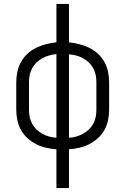

<svg xmlns="http://www.w3.org/2000/svg" viewBox="-20 -755 640 980"><path d="M268 205V7Q241 5 214.5 -1Q188 -7 164 -19.5Q140 -32 120 -50Q100 -68 87 -91.5Q74 -115 68.5 -141.5Q63 -168 63 -195V-335Q63 -362 68.5 -388.5Q74 -415 87 -438.5Q100 -462 120 -480.5Q140 -499 164.5 -511Q189 -523 215 -529.5Q241 -536 268 -539V-735H332V-539Q359 -536 385 -529.5Q411 -523 435.5 -511Q460 -499 480 -480.5Q500 -462 513 -438.5Q526 -415 531.5 -388.5Q537 -362 537 -335V-195Q537 -168 531.5 -141.5Q526 -115 513 -91.5Q500 -68 480 -50Q460 -32 436 -19.5Q412 -7 385.5 -1Q359 5 332 7V205ZM268 -52V-479Q249 -477 231 -472Q213 -467 196.5 -458Q180 -449 166.5 -436Q153 -423 144 -406.5Q135 -390 131.5 -372Q128 -354 128 -335V-195Q128 -176 131.5 -158Q135 -140 144 -123.5Q153 -107 166.5 -94Q180 -81 196.5 -72Q213 -63 231 -58Q249 -53 268 -52ZM332 -52Q351 -53 369 -58Q387 -63 403.5 -72Q420 -81 433.5 -94Q447 -107 456 -123.5Q465 -140 468.5 -158Q472 -176 472 -195V-335Q472 -354 468.5 -372Q465 -390 456 -406.5Q447 -423 433.5 -436Q420 -449 403.5 -458Q387 -467 369 -471.5Q351 -476 332 -478Z"/></svg>

Font: Iosevka Curly Slab LtEx
Style: Regular
Weight: 300
Width: 7
Monospace: yes
Designer: Belleve Invis
Foundry: Belleve Invis
Version: Version 11.1.0; ttfautohint (v1.8.3)